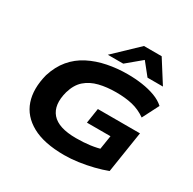

<svg xmlns="http://www.w3.org/2000/svg" viewBox="-202 -1154 1374 1370"><g transform="rotate(30 485.0 -468.5)"><path d="M496 11Q330 11 231 -43.5Q132 -98 99.5 -194Q67 -290 100 -418Q126 -501 174 -558Q222 -615 289.5 -649.5Q357 -684 437 -700Q517 -716 602 -716Q665 -716 723 -707.5Q781 -699 829.5 -681Q878 -663 911 -633L842 -498Q789 -535 730.5 -549Q672 -563 596 -563Q519 -563 456.5 -547.5Q394 -532 350 -494Q306 -456 285 -384Q253 -265 308.5 -200.5Q364 -136 509 -136Q571 -136 623.5 -143Q676 -150 728 -166L693 -125L716 -271H522L541 -394H888L835 -53Q788 -35 730 -20.5Q672 -6 611.5 2.5Q551 11 496 11ZM409 -765 601 -948H747L863 -765H736L656 -865L536 -765Z"/></g></svg>

Font: Nunito Sans 7pt Expanded ExtraBold
Style: Italic
Weight: 800
Width: 7
Italic angle: -9°
Designer: Vernon Adams
Foundry: Vernon Adams
Version: Version 3.101;gftools[0.9.27]